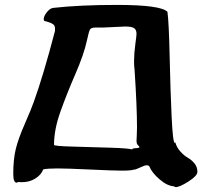

<svg xmlns="http://www.w3.org/2000/svg" viewBox="-20 -758 858 782"><path d="M34 -50Q34 -108 44 -150Q54 -192 81 -253.5Q108 -315 118 -344Q156 -449 204 -632Q204 -636 204 -642Q204 -648 202 -652.5Q200 -657 195 -660Q190 -663 187 -664.5Q184 -666 177 -668Q170 -670 168 -671Q158 -671 158 -680Q158 -692 171 -708.5Q184 -725 198 -726Q306 -738 456 -738Q634 -738 662 -710Q668 -665 671 -527.5Q674 -390 679 -283Q684 -176 692 -176L694 -178Q700 -157 715 -140.5Q730 -124 745 -115.5Q760 -107 772 -92.5Q784 -78 784 -58Q784 -42 748 -19Q712 4 696 4Q690 4 690 1Q662 0 630 -27.5Q598 -55 588 -81Q584 -85 578 -85Q570 -85 551 -76Q532 -67 526 -67H524Q514 -63 476 -63Q442 -63 347 -67.5Q252 -72 214 -72Q172 -72 156 -68Q148 -46 124 -31Q100 -16 70 -16Q58 -16 54 -17Q50 -14 48 -14Q34 -14 34 -50ZM200 -168Q200 -163 274 -161Q348 -159 428 -156.5Q508 -154 518 -149Q518 -154 533 -154.5Q548 -155 548 -159Q548 -161 540 -169Q536 -174 536 -184Q536 -187 537 -204.5Q538 -222 538 -239Q538 -324 528 -475Q526 -487 526 -508Q526 -540 531 -576.5Q536 -613 536 -620Q536 -637 526 -643.5Q516 -650 490 -650Q480 -650 447 -648Q414 -646 404 -646H372Q352 -646 347 -638.5Q342 -631 334 -593Q322 -537 287 -456.5Q252 -376 226 -303Q200 -230 200 -168Z"/></svg>

Font: NaniFont Regular
Style: Regular
Weight: 400
Designer: Nanigashitei
Version: Version 1.036